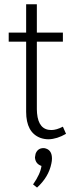

<svg xmlns="http://www.w3.org/2000/svg" viewBox="-20 -640 340 893"><path d="M287.1 -17.6 272.5 -50.8Q242.2 -35.2 218.8 -35.2Q159.2 -35.2 152.3 -113.3Q151.4 -123 151.4 -131.8V-446.3H272.5V-488.3H151.4V-620.1H101.6V-488.3H20.5V-446.3H101.6V-120.1Q101.6 -24.4 167 1Q185.5 7.8 206.1 7.8Q245.1 6.8 287.1 -17.6ZM221.7 97.7Q221.7 59.6 193.4 50.8Q187.5 48.8 182.6 48.8Q155.3 48.8 145.5 75.2Q143.6 84 142.6 91.8Q144.5 122.1 172.9 131.8Q168 168.9 133.8 217.8L152.3 232.4Q206.1 183.6 218.8 121.1Q221.7 108.4 221.7 97.7Z"/></svg>

Font: Yaldevi Colombo Light
Style: Regular
Weight: 300
Designer: Sol Matas, Denzil Rajitha, Kosala Senevirathne and Pathum Egodawatta
Foundry: Mooniak
Version: Version 1.020 ; ttfautohint (v1.6)